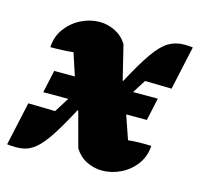

<svg xmlns="http://www.w3.org/2000/svg" viewBox="-94 -585 710 682"><g transform="rotate(15 261.0 -244.0)"><path d="M-13 7 22 -153 121 -151Q137 -176 155 -205H63L81 -288H157L130 -370Q97 -366 46 -366Q48 -406 70 -435.5Q92 -465 125 -481.5Q158 -498 193 -498Q222 -498 249.5 -484.5Q277 -471 294 -444L325 -317H327Q366 -390 393.5 -429Q421 -468 446.5 -483Q472 -498 504 -498Q517 -498 535 -496L500 -335L402 -337Q387 -314 371 -288H462L444 -205H368L398 -118Q433 -122 483 -120Q481 -81 459 -51.5Q437 -22 404 -6Q371 10 336 10Q307 10 280 -3Q253 -16 235 -44L200 -174H197Q163 -110 138 -72Q113 -34 91 -15.5Q69 3 44.5 7Q20 11 -13 7Z"/></g></svg>

Font: Piazzolla ExtraBold
Style: Italic
Weight: 800
Italic angle: -11.3°
Designer: Juan Pablo del Peral
Foundry: Huerta Tipografica
Version: Version 1.330